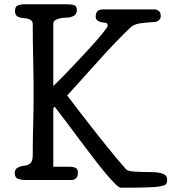

<svg xmlns="http://www.w3.org/2000/svg" viewBox="-20 -841 805 897"><path d="M229 -439Q248 -457 274 -483.5Q300 -510 328 -540Q356 -570 384 -600Q412 -630 434 -655.5Q456 -681 469.5 -698.5Q483 -716 483 -720Q483 -730 478.5 -732.5Q474 -735 460 -736Q450 -737 438.5 -743Q427 -749 427 -764Q427 -777 434 -787Q441 -797 461 -797H704Q713 -797 722 -789.5Q731 -782 731 -767Q731 -752 720.5 -745Q710 -738 700 -738Q658 -736 631.5 -731.5Q605 -727 590 -713Q519 -645 446.5 -564Q374 -483 294 -395Q346 -326 396 -262Q417 -235 440.5 -205.5Q464 -176 486.5 -148Q509 -120 530.5 -94.5Q552 -69 570 -49Q578 -41 611.5 -39Q645 -37 687 -37Q719 -37 740 -29.5Q761 -22 761 -1Q761 10 757.5 17Q754 24 733.5 28.5Q713 33 669 34.5Q625 36 545 36Q536 36 517 17Q498 -2 472 -33Q446 -64 415.5 -104Q385 -144 353.5 -186Q322 -228 291.5 -269Q261 -310 235 -343L229 -335V-62H303Q322 -62 333 -56.5Q344 -51 344 -35Q344 -16 335 -8Q326 0 316 0H108Q73 0 61 -7Q49 -14 49 -33Q49 -50 62 -57.5Q75 -65 95 -67Q113 -69 123 -79.5Q133 -90 133 -119Q133 -156 133.5 -190Q134 -224 135 -257.5Q136 -291 136.5 -326.5Q137 -362 137 -401Q137 -481 135 -565Q133 -649 133 -729Q133 -742 122 -748.5Q111 -755 94 -756Q69 -758 59.5 -765.5Q50 -773 50 -790Q50 -810 63.5 -815.5Q77 -821 94 -821H286Q318 -821 328.5 -816Q339 -811 339 -794Q339 -775 325.5 -767.5Q312 -760 300 -759Q291 -759 278.5 -758Q266 -757 255 -754Q244 -751 236.5 -745.5Q229 -740 229 -731Z"/></svg>

Font: Life Savers ExtraBold
Style: Regular
Weight: 800
Designer: Pablo Impallari, Rodrigo Fuenzalida, Brenda Gallo
Foundry: Pablo Impallari, Rodrigo Fuenzalida, Brenda Gallo
Version: Version 3.001; ttfautohint (v0.95) -l 8 -r 50 -G 200 -x 14 -